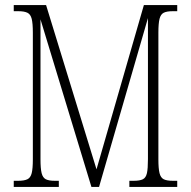

<svg xmlns="http://www.w3.org/2000/svg" viewBox="-20 -734 750 754"><path d="M34 0V-24H51Q75 -24 87.5 -30Q100 -36 104.5 -54Q109 -72 109 -108V-606Q109 -642 104.5 -660Q100 -678 87.5 -684Q75 -690 52 -690H34V-714H161L359 -69L545 -714H676V-690H658Q635 -690 623 -684Q611 -678 606.5 -660Q602 -642 602 -606V-108Q602 -72 606.5 -54Q611 -36 623 -30Q635 -24 659 -24H676V0H488V-24H505Q529 -24 541 -30Q553 -36 557 -54Q561 -72 561 -109V-663L369 0H339L139 -658V-109Q139 -72 143.5 -54Q148 -36 160 -30Q172 -24 195 -24H211V0Z"/></svg>

Font: Noto Serif Tamil ExtraCondensed ExtraLight
Style: Italic
Weight: 200
Width: 2
Italic angle: -12°
Designer: Indian Type Foundry, Tom Grace, and the Monotype Design Team
Foundry: Monotype Imaging Inc.
Version: Version 2.003; ttfautohint (v1.8.4.7-5d5b)